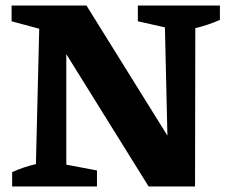

<svg xmlns="http://www.w3.org/2000/svg" viewBox="-20 -675 826 695"><path d="M479 -655H776V-603Q733 -584 687 -573L686 0H518L220 -479V-79L331 -58V0H24V-52Q66 -71 110 -81L122 -571L22 -598V-655H293L586 -184L577 -576L479 -598Z"/></svg>

Font: Piazzolla
Style: Bold
Weight: 700
Designer: Juan Pablo del Peral
Foundry: Huerta Tipografica
Version: Version 1.330